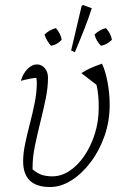

<svg xmlns="http://www.w3.org/2000/svg" viewBox="-20 -744 508 772"><path d="M181 8Q73 8 73 -96Q73 -127 81 -165.5Q89 -204 100 -246Q111 -288 119.5 -330.5Q128 -373 128 -412Q128 -420 126 -431Q101 -429 64 -419Q72 -448 90.5 -466.5Q109 -485 128 -485Q147 -485 160 -470Q173 -455 173 -431Q173 -392 163.5 -346Q154 -300 142 -252Q130 -204 120.5 -158Q111 -112 111 -72Q111 -65 111 -63Q130 -47 148 -41Q166 -35 191 -35Q226 -35 259 -56.5Q292 -78 318.5 -116.5Q345 -155 361 -205Q377 -255 377 -311Q377 -338 375 -360Q373 -382 368 -403L307 -450Q326 -462 345 -470.5Q364 -479 390 -488Q404 -459 412.5 -413.5Q421 -368 421 -322Q421 -257 400.5 -198Q380 -139 345 -92.5Q310 -46 267.5 -19Q225 8 181 8ZM281 -534 266 -541 308 -719 313 -724 349 -711Q337 -673 320 -629.5Q303 -586 281 -534ZM205 -631Q225 -607 228 -584Q210 -564 185 -560Q166 -582 159 -605Q168 -614 180 -621Q192 -628 205 -631ZM406 -631Q426 -609 430 -584Q410 -564 386 -560Q367 -579 360 -605Q369 -614 381 -621Q393 -628 406 -631Z"/></svg>

Font: Piazzolla ExtraLight
Style: Italic
Weight: 200
Italic angle: -11.3°
Designer: Juan Pablo del Peral
Foundry: Huerta Tipografica
Version: Version 1.330